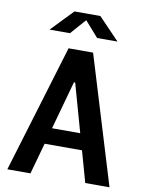

<svg xmlns="http://www.w3.org/2000/svg" viewBox="-100 -1010 820 1080"><g transform="rotate(10 310.0 -470.0)"><path d="M602 0 379.5 -730H239.5L18.5 0H150.5L200 -178H413.5L463.5 0ZM116 -815H232.5L310 -903L387.5 -815H504L384 -940H236ZM226 -271 302.5 -547H309.5L387 -271Z"/></g></svg>

Font: Monaspace Argon SemiBold
Style: Regular
Weight: 600
Designer: Riley Cran & the Lettermatic Team
Foundry: Lettermatic
Version: Version 1.000 (Monaspace Argon)